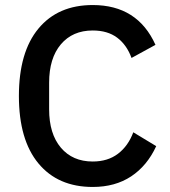

<svg xmlns="http://www.w3.org/2000/svg" viewBox="-20 -730 674 762"><path d="M55 -349Q55 -523 132.5 -616.5Q210 -710 348 -710Q526 -710 597 -552L502 -500Q483 -552 445 -580.5Q407 -609 348 -609Q268 -609 221.5 -554Q175 -499 175 -402V-296Q175 -199 221.5 -144Q268 -89 348 -89Q408 -89 448.5 -120Q489 -151 509 -205L600 -150Q564 -72 500.5 -30Q437 12 348 12Q210 12 132.5 -81.5Q55 -175 55 -349Z"/></svg>

Font: IBM Plex Sans KR Medm
Style: Regular
Weight: 500
Designer: Mike Abbink; Paul van der Laan; Pieter van Rosmalen; Wujin Sim; Chorong Kim; Dohee Lee;
Foundry: Sandoll Inc.
Version: Version 1.003